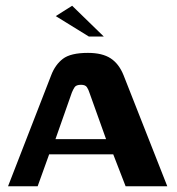

<svg xmlns="http://www.w3.org/2000/svg" viewBox="-20 -648 616 668"><path d="M8 0 158 -386Q172 -423 199 -443.5Q226 -464 286 -464Q336 -464 365 -445Q394 -426 410 -386L562 0H417L374 -111H151L111 0ZM173 -164H349L291 -326Q288 -336 282.5 -344.5Q277 -353 262 -353Q245 -353 239.5 -344.5Q234 -336 230 -326ZM289 -521 174 -592 231 -628 341 -521Z"/></svg>

Font: Genos Thin SemiBold
Style: Regular
Weight: 600
Version: Version 1.010